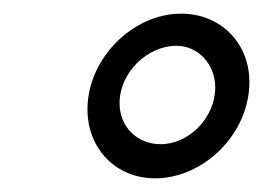

<svg xmlns="http://www.w3.org/2000/svg" viewBox="-20 -728 385 281"><path d="M207 -467C278 -467 345 -532 345 -608C345 -665 303 -708 245 -708C174 -708 108 -642 108 -568C108 -510 150 -467 207 -467ZM215 -517C181 -517 155 -542 155 -577C155 -622 196 -661 238 -661C271 -661 295 -633 295 -600C295 -556 257 -517 215 -517Z"/></svg>

Font: Arthouse Owned
Style: Italic
Weight: 400
Italic angle: -10°
Designer: Jeremy Tribby
Foundry: Tribby Type
Version: Version 1.000;PS 001.000;hotconv 1.0.88;makeotf.lib2.5.64775